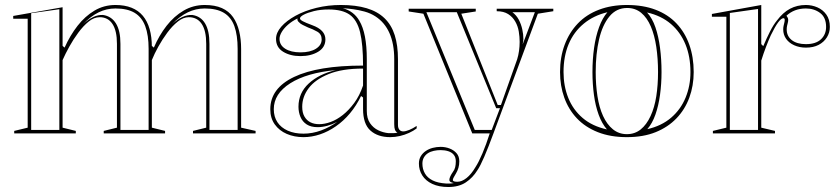

<svg xmlns="http://www.w3.org/2000/svg" viewBox="-20 -535 3356 770"><path d="M37 0V-10L91 -23V-460H33V-471L231 -506V-351L239 -344Q261 -393 291 -431.5Q321 -470 359 -492.5Q397 -515 443 -515Q480 -515 507.5 -504Q535 -493 553 -471.5Q571 -450 580 -418.5Q589 -387 589 -346V-23L642 -10V0H396V-10L449 -23V-359Q449 -412 431 -439Q413 -466 380 -466Q357 -466 335.5 -448.5Q314 -431 294 -404Q274 -377 258 -348Q242 -319 231 -294V-23L284 -10V0ZM754 0V-10L807 -23V-359Q807 -412 789 -439Q771 -466 737 -466Q715 -466 693 -448.5Q671 -431 651 -404Q631 -377 615 -348Q599 -319 589 -294V-351L597 -344Q618 -393 648 -431.5Q678 -470 716.5 -492.5Q755 -515 801 -515Q842 -515 870 -502.5Q898 -490 914.5 -466.5Q931 -443 939 -410.5Q947 -378 947 -339V-23L1005 -10V0ZM105 -14H218V-498L105 -482ZM463 -14H576V-339Q576 -394 562.5 -430Q549 -466 520 -483.5Q491 -501 443 -501Q407 -501 375.5 -485.5Q344 -470 313 -438Q335 -458 354.5 -467Q374 -476 393 -475Q427 -470 445 -441Q463 -412 463 -359ZM820 -14H933V-339Q933 -394 920 -430Q907 -466 878 -483.5Q849 -501 801 -501Q765 -501 733 -485.5Q701 -470 670 -438Q692 -458 712 -467Q732 -476 751 -475Q785 -470 802.5 -441Q820 -412 820 -359Z M1347 -515Q1407 -515 1450.5 -502Q1494 -489 1522 -462Q1550 -435 1563 -394Q1576 -353 1576 -298V-34Q1576 -22 1581.5 -15Q1587 -8 1597 -8Q1607 -8 1621.5 -14Q1636 -20 1651 -30V-20Q1638 -10 1620.5 -2Q1603 6 1583.5 10.5Q1564 15 1545 15Q1495 15 1465.5 -11.5Q1436 -38 1436 -98Q1436 -114 1436 -121.5Q1436 -129 1436 -133.5Q1436 -138 1436 -144L1428 -150Q1409 -111 1383.5 -80.5Q1358 -50 1327 -28.5Q1296 -7 1263 4Q1230 15 1197 15Q1160 15 1130 2Q1100 -11 1082 -36Q1064 -61 1064 -97Q1064 -181 1159.5 -226.5Q1255 -272 1436 -272Q1436 -357 1424 -406Q1412 -455 1382.5 -476Q1353 -497 1298 -497Q1265 -497 1239 -490.5Q1213 -484 1198 -476Q1183 -468 1183 -461Q1183 -456 1194 -450Q1205 -444 1232 -434Q1285 -415 1285 -377Q1285 -345 1256 -327.5Q1227 -310 1185 -310Q1144 -310 1115.5 -327.5Q1087 -345 1087 -379Q1087 -404 1108 -428Q1129 -452 1165.5 -472Q1202 -492 1249 -503.5Q1296 -515 1347 -515ZM1436 -260Q1352 -260 1298 -238Q1244 -216 1218 -181.5Q1192 -147 1192 -107Q1192 -83 1201 -67.5Q1210 -52 1225 -44.5Q1240 -37 1260 -37Q1282 -37 1306.5 -46Q1331 -55 1355 -74Q1379 -93 1400.5 -122Q1422 -151 1436 -192ZM1197 1Q1233 1 1268 -12Q1303 -25 1332 -46Q1313 -36 1292.5 -30.5Q1272 -25 1254 -25Q1227 -25 1210 -36Q1193 -47 1185 -66Q1177 -85 1177 -107Q1177 -162 1218 -200Q1259 -238 1327 -254Q1210 -243 1144 -201Q1078 -159 1078 -97Q1078 -67 1092.5 -45Q1107 -23 1134 -11Q1161 1 1197 1ZM1355 -502Q1377 -496 1393.5 -483.5Q1410 -471 1421 -452Q1436 -427 1443.5 -388.5Q1451 -350 1451 -298V-90Q1451 -60 1464 -41Q1477 -22 1497 -12.5Q1517 -3 1538 -1Q1547 -1 1556.5 -1Q1566 -1 1574 -3Q1567 -7 1564 -14.5Q1561 -22 1561 -37V-298Q1561 -359 1542 -402Q1523 -445 1486 -469Q1466 -482 1442.5 -488.5Q1419 -495 1396.5 -498Q1374 -501 1355 -502ZM1185 -325Q1224 -325 1247 -339.5Q1270 -354 1270 -377Q1270 -398 1252.5 -408Q1235 -418 1215 -425Q1204 -430 1194 -435Q1184 -440 1180 -445Q1171 -452 1173 -461Q1151 -450 1135 -436Q1119 -422 1110 -407Q1101 -392 1101 -379Q1101 -354 1124 -339.5Q1147 -325 1185 -325Z M1778 215Q1740 215 1713.5 202.5Q1687 190 1673.5 168.5Q1660 147 1660 121Q1660 104 1667.5 91.5Q1675 79 1687.5 70.5Q1700 62 1715.5 58Q1731 54 1747 54Q1766 54 1783 60.5Q1800 67 1811 79.5Q1822 92 1822 112Q1822 126 1818.5 138Q1815 150 1809 160Q1803 170 1799.5 176.5Q1796 183 1796 187Q1796 194 1814 194Q1832 194 1851 179Q1870 164 1887 135Q1900 115 1915 79.5Q1930 44 1944 0H1874L1678 -480L1619 -489V-500H1888V-489L1830 -480L1976 -114H1989L2054 -297Q2059 -313 2061.5 -331Q2064 -349 2064 -367Q2064 -387 2060.5 -408.5Q2057 -430 2046.5 -448.5Q2036 -467 2018 -478.5Q2000 -490 1972 -490V-500H2199V-490L2137 -480L1959 0Q1938 57 1922 94Q1906 131 1895 147Q1876 178 1848 196.5Q1820 215 1778 215ZM1674 121Q1674 143 1684 160.5Q1694 178 1715 188.5Q1736 199 1769 201Q1777 201 1784.5 201Q1792 201 1800 199Q1782 196 1782 187Q1782 180 1786.5 171Q1791 162 1796 155Q1803 146 1805.5 135.5Q1808 125 1808 112Q1808 96 1800 86Q1792 76 1778 71.5Q1764 67 1747 67Q1733 67 1719.5 70Q1706 73 1696 79.5Q1686 86 1680 96.5Q1674 107 1674 121ZM1884 -14H1952L1985 -101H1970L1812 -486H1690ZM2035 -486Q2051 -474 2060.5 -456Q2070 -438 2074.5 -417.5Q2079 -397 2079 -378Q2079 -374 2078 -368.5Q2077 -363 2076 -357L2125 -486Z M2494 -515Q2559 -515 2609 -496Q2659 -477 2693 -441Q2727 -405 2744.5 -355.5Q2762 -306 2762 -246Q2762 -191 2744.5 -143.5Q2727 -96 2693 -60.5Q2659 -25 2609.5 -5Q2560 15 2494 15Q2428 15 2377.5 -5Q2327 -25 2293.5 -60.5Q2260 -96 2243 -143.5Q2226 -191 2226 -246Q2226 -306 2244.5 -355.5Q2263 -405 2297.5 -441Q2332 -477 2382 -496Q2432 -515 2494 -515ZM2495 -503Q2452 -503 2424 -469Q2396 -435 2382.5 -377Q2369 -319 2369 -246Q2369 -195 2376 -149.5Q2383 -104 2398.5 -70Q2414 -36 2438 -16.5Q2462 3 2494 3Q2526 3 2549.5 -16Q2573 -35 2589 -69.5Q2605 -104 2612 -149Q2619 -194 2619 -246Q2619 -300 2612 -347Q2605 -394 2590 -429Q2575 -464 2551.5 -483.5Q2528 -503 2495 -503ZM2240 -246Q2240 -190 2259 -142.5Q2278 -95 2316.5 -62Q2355 -29 2414 -16Q2394 -39 2381 -74.5Q2368 -110 2362 -154Q2356 -198 2356 -246Q2356 -297 2362.5 -343Q2369 -389 2382.5 -426Q2396 -463 2416 -486Q2361 -473 2321 -440Q2281 -407 2260.5 -358Q2240 -309 2240 -246ZM2749 -246Q2749 -308 2729 -357Q2709 -406 2670.5 -439Q2632 -472 2575 -485Q2596 -462 2608.5 -425.5Q2621 -389 2627 -343Q2633 -297 2633 -246Q2633 -199 2627 -155Q2621 -111 2608.5 -75.5Q2596 -40 2576 -17Q2633 -30 2671.5 -63Q2710 -96 2729.5 -143.5Q2749 -191 2749 -246Z M2839 0V-10L2893 -23V-468H2835V-479L3033 -515V-358L3041 -350Q3055 -383 3068.5 -409.5Q3082 -436 3096 -453Q3120 -485 3148.5 -500Q3177 -515 3212 -515Q3236 -515 3258 -505.5Q3280 -496 3294 -476.5Q3308 -457 3308 -427Q3308 -404 3296 -385Q3284 -366 3263 -355Q3242 -344 3212 -344Q3186 -344 3165 -353.5Q3144 -363 3132.5 -379.5Q3121 -396 3121 -417Q3121 -425 3122.5 -431.5Q3124 -438 3125.5 -444Q3127 -450 3127 -455Q3127 -462 3122 -462Q3113 -462 3100.5 -445Q3088 -428 3071 -393Q3062 -373 3052 -347Q3042 -321 3033 -292V-23L3088 -10V0ZM3020 -499 2907 -483V-14H3020ZM3212 -501Q3188 -501 3168.5 -493.5Q3149 -486 3134 -472Q3137 -468 3139 -464Q3141 -460 3141 -455Q3141 -450 3139.5 -444Q3138 -438 3136.5 -431.5Q3135 -425 3135 -417Q3135 -390 3155.5 -374Q3176 -358 3212 -358Q3252 -358 3272.5 -377.5Q3293 -397 3293 -427Q3293 -465 3269 -483Q3245 -501 3212 -501Z"/></svg>

Font: Kalnia Glaze Thin Medium
Style: Regular
Weight: 500
Version: Version 1.110